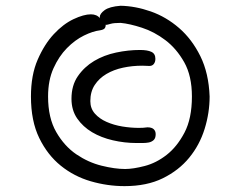

<svg xmlns="http://www.w3.org/2000/svg" viewBox="-20 -548 845 657"><path d="M484.4 -112.3Q499 -112.3 505.9 -106Q512.7 -99.6 512.7 -88.9Q512.7 -75.2 505.9 -68.8Q499 -62.5 489.3 -60.5Q479.5 -58.6 467.8 -58.6Q456.1 -58.6 447.3 -58.6Q406.2 -58.6 366.2 -67.9Q326.2 -77.1 294.9 -95.7Q263.7 -114.3 244.1 -142.6Q224.6 -170.9 224.6 -210Q224.6 -255.9 246.6 -287.6Q268.6 -319.3 302.2 -339.4Q335.9 -359.4 377.4 -368.2Q418.9 -377 459 -377Q484.4 -377 498 -370.6Q511.7 -364.3 511.7 -346.7Q511.7 -335.9 506.3 -329.1Q501 -322.3 491.2 -322.3Q484.4 -322.3 478.5 -322.8Q472.7 -323.2 466.8 -323.2Q432.6 -323.2 400.9 -316.4Q369.1 -309.6 344.2 -294.9Q319.3 -280.3 304.2 -257.3Q289.1 -234.4 289.1 -202.1Q289.1 -176.8 304.7 -159.2Q320.3 -141.6 344.7 -130.9Q369.1 -120.1 398.4 -115.2Q427.7 -110.4 455.1 -110.4Q462.9 -110.4 469.7 -110.8Q476.6 -111.3 484.4 -112.3ZM392.6 -528.3Q443.4 -527.3 496.1 -508.8Q548.8 -490.2 592.8 -452.1Q636.7 -414.1 665.5 -356Q694.3 -297.9 697.3 -217.8Q697.3 -162.1 680.2 -106.9Q663.1 -51.8 627.4 -8.3Q591.8 35.2 537.1 62Q482.4 88.9 406.2 88.9Q347.7 88.9 290.5 72.3Q233.4 55.7 188 19Q142.6 -17.6 114.3 -75.7Q85.9 -133.8 85.9 -217.8Q85.9 -291 108.9 -343.8Q131.8 -396.5 164.1 -431.2Q196.3 -465.8 231.4 -482.4Q266.6 -499 291 -499Q311.5 -499 322.3 -485.4Q322.3 -486.3 321.8 -486.8Q321.3 -487.3 321.3 -489.3Q321.3 -501 337.9 -513.2Q354.5 -525.4 392.6 -528.3ZM392.6 -469.7Q369.1 -469.7 357.9 -466.3Q346.7 -462.9 342.8 -462.9L341.8 -463.9Q341.8 -455.1 337.9 -450.7Q334 -446.3 322.3 -444.3Q297.9 -441.4 267.1 -426.3Q236.3 -411.1 209 -383.3Q181.6 -355.5 163.1 -314.5Q144.5 -273.4 144.5 -217.8Q144.5 -144.5 172.4 -96.2Q200.2 -47.9 241.2 -20Q282.2 7.8 327.6 19Q373 30.3 408.2 30.3Q435.5 30.3 475.1 20Q514.6 9.8 550.3 -18.1Q585.9 -45.9 611.3 -94.2Q636.7 -142.6 636.7 -217.8Q636.7 -288.1 610.4 -335Q584 -381.8 545.9 -410.6Q507.8 -439.5 465.8 -453.1Q423.8 -466.8 392.6 -469.7Z"/></svg>

Font: Hi Melody
Style: Regular
Weight: 400
Designer: YoonDesign Inc.
Foundry: YoonDesign Inc.
Version: Version 3.00